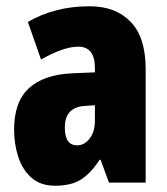

<svg xmlns="http://www.w3.org/2000/svg" viewBox="-20 -649 534 613"><path d="M266 -629Q349 -629 397 -579.5Q445 -530 445 -429V-66H328L301 -139H298Q271 -97 239.5 -76.5Q208 -56 156 -56Q109 -56 80 -82Q51 -108 38 -149Q25 -190 25 -235Q25 -324 72.5 -367.5Q120 -411 211 -415L283 -418V-432Q283 -500 230 -500Q183 -500 111 -459L69 -579Q110 -603 159.5 -616Q209 -629 266 -629ZM253 -311Q187 -308 187 -242Q187 -185 226 -185Q250 -185 266.5 -207Q283 -229 283 -264V-313Z"/></svg>

Font: Noto Sans Malayalam UI ExtraCondensed Black
Style: Regular
Weight: 900
Width: 2
Designer: Jelle Bosma - Monotype Design Team
Foundry: Monotype Imaging Inc.
Version: Version 2.104; ttfautohint (v1.8.4.7-5d5b)